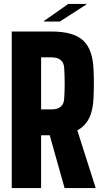

<svg xmlns="http://www.w3.org/2000/svg" viewBox="-20 -961 529 981"><path d="M40 0V-800H243Q355 -800 404.5 -754.5Q454 -709 458 -605Q459 -577 459.5 -556Q460 -535 459.5 -514Q459 -493 458 -465Q456 -400 436 -358.5Q416 -317 375 -295L469 0H310L234 -270H190V0ZM190 -402H243Q305 -402 308 -457Q313 -535 308 -613Q305 -668 243 -668H190ZM205 -851V-854L329 -941H421V-938L286 -851Z"/></svg>

Font: Big Shoulders Text Black
Style: Regular
Weight: 900
Designer: Patric King
Foundry: XO Type Co
Version: Version 1.000; ttfautohint (v1.8.2)